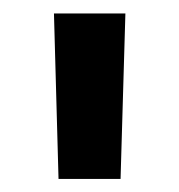

<svg xmlns="http://www.w3.org/2000/svg" viewBox="-20 -743 271 290"><path d="M68.4 -472.7 61.5 -722.7H169.4L162.1 -472.7Z"/></svg>

Font: Giphurs Medium
Style: Regular
Weight: 500
Version: Version 0.920; ttfautohint (v1.8.4.7-5d5b)